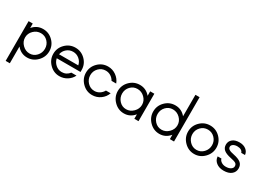

<svg xmlns="http://www.w3.org/2000/svg" viewBox="-10 -1597 3686 2679"><g transform="rotate(30 1833.0 -257.0)"><path d="M293 -447Q387 -447 454 -380Q521 -313 521 -219Q521 -126 453.5 -57.5Q386 11 293 11Q193 11 127 -70V200H60V-440H127V-368Q193 -447 293 -447ZM295 -55Q361 -55 406 -104Q451 -153 451 -219Q451 -286 406 -333.5Q361 -381 295 -381Q229 -381 180 -333Q131 -285 131 -219Q131 -154 180.5 -104.5Q230 -55 295 -55Z M1042 -219V-188H659Q670 -132 713.5 -93.5Q757 -55 814 -55Q889 -55 936 -116H1019Q991 -58 935.5 -23.5Q880 11 814 11Q721 11 653.5 -57.5Q586 -126 586 -219Q586 -313 653 -380Q720 -447 814 -447Q908 -447 975 -380Q1042 -313 1042 -219ZM814 -381Q756 -381 713 -344.5Q670 -308 659 -252H969Q958 -308 914.5 -344.5Q871 -381 814 -381Z M1554 -297H1479Q1458 -335 1421.5 -358Q1385 -381 1340 -381Q1274 -381 1228 -333.5Q1182 -286 1182 -219Q1182 -153 1228 -104Q1274 -55 1340 -55Q1384 -55 1421 -78.5Q1458 -102 1479 -141H1555Q1532 -74 1473 -31.5Q1414 11 1340 11Q1247 11 1179.5 -57.5Q1112 -126 1112 -219Q1112 -313 1179 -380Q1246 -447 1340 -447Q1412 -447 1471 -405Q1530 -363 1554 -297Z M1853 11Q1760 11 1692.5 -57.5Q1625 -126 1625 -219Q1625 -313 1692 -380Q1759 -447 1853 -447Q1953 -447 2019 -368V-440H2086V2H2019V-70Q1953 11 1853 11ZM1851 -55Q1916 -55 1965.5 -104.5Q2015 -154 2015 -219Q2015 -285 1966 -333Q1917 -381 1851 -381Q1785 -381 1740 -333.5Q1695 -286 1695 -219Q1695 -153 1740 -104Q1785 -55 1851 -55Z M2590 0V-70Q2524 11 2424 11Q2331 11 2263.5 -57.5Q2196 -126 2196 -219Q2196 -313 2263 -380Q2330 -447 2424 -447Q2524 -447 2590 -368V-714H2657V0ZM2422 -55Q2487 -55 2536.5 -104.5Q2586 -154 2586 -219Q2586 -285 2537 -333Q2488 -381 2422 -381Q2356 -381 2311 -333.5Q2266 -286 2266 -219Q2266 -153 2311 -104Q2356 -55 2422 -55Z M2757 -219Q2757 -313 2824 -380Q2891 -447 2985 -447Q3079 -447 3146 -380Q3213 -313 3213 -219Q3213 -126 3145.5 -57.5Q3078 11 2985 11Q2892 11 2824.5 -57.5Q2757 -126 2757 -219ZM2827 -219Q2827 -153 2873 -104Q2919 -55 2985 -55Q3051 -55 3097 -104Q3143 -153 3143 -219Q3143 -286 3097 -333.5Q3051 -381 2985 -381Q2919 -381 2873 -333.5Q2827 -286 2827 -219Z M3609 -332H3548Q3543 -355 3519 -369.5Q3495 -384 3457 -384Q3418 -384 3392.5 -367.5Q3367 -351 3367 -326Q3367 -301 3390.5 -285.5Q3414 -270 3468 -260Q3553 -243 3589.5 -211.5Q3626 -180 3626 -125Q3626 -66 3581.5 -29.5Q3537 7 3457 7Q3384 7 3337.5 -30Q3291 -67 3288 -125H3349Q3354 -97 3384.5 -76.5Q3415 -56 3457 -56Q3505 -56 3535 -75.5Q3565 -95 3565 -125Q3565 -156 3542 -170.5Q3519 -185 3457 -197Q3378 -213 3341.5 -243.5Q3305 -274 3305 -326Q3305 -379 3345 -413Q3385 -447 3457 -447Q3521 -447 3562.5 -415Q3604 -383 3609 -332Z"/></g></svg>

Font: Arcon
Style: Regular
Weight: 400
Designer: M. Zarth
Foundry: martin zarth - visuelle & digitale kommunikation
Version: Version 1.131;PS 001.131;hotconv 1.0.70;makeotf.lib2.5.58329